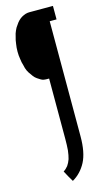

<svg xmlns="http://www.w3.org/2000/svg" viewBox="-126 -680 495 900"><g transform="rotate(-15 121.5 -230.0)"><path d="M231.4 -572.3Q231.4 -572.3 231.4 -605.5Q231.4 -637.7 231.4 -637.7Q231.4 -637.7 215.8 -637.7Q201.2 -637.7 181.6 -637.7Q158.2 -637.7 136.7 -637.7Q116.2 -637.7 116.2 -637.7Q116.2 -637.7 116.2 -637.7Q116.2 -637.7 116.2 -637.7Q107.4 -637.7 97.7 -634.8Q88.9 -631.8 80.1 -627Q71.3 -622.1 62.5 -613.3Q54.7 -605.5 47.9 -594.7Q40 -585 34.2 -571.3Q28.3 -558.6 25.4 -543.9Q20.5 -528.3 18.6 -510.7Q15.6 -493.2 15.6 -473.6Q15.6 -473.6 15.6 -473.6Q15.6 -473.6 15.6 -473.6Q15.6 -454.1 18.6 -437.5Q20.5 -419.9 25.4 -405.3Q28.3 -389.6 34.2 -377Q40 -365.2 47.9 -355.5Q54.7 -344.7 62.5 -336.9Q71.3 -329.1 80.1 -324.2Q87.9 -318.4 96.7 -315.4Q106.4 -313.5 115.2 -313.5Q115.2 -313.5 120.1 -313.5Q126 -313.5 126 -313.5Q126 -313.5 126 -275.4Q126 -238.3 126 -188.5Q126 -129.9 126 -75.2Q126 -21.5 126 -21.5Q126 -21.5 126 -21.5Q126 -21.5 126 -21.5Q126 10.7 124 34.2Q121.1 58.6 116.2 75.2Q110.4 91.8 101.6 104.5Q91.8 117.2 79.1 125Q79.1 125 93.8 152.3Q109.4 178.7 109.4 178.7Q109.4 178.7 109.4 178.7Q109.4 178.7 109.4 178.7Q129.9 167 146.5 149.4Q163.1 131.8 174.8 109.4Q186.5 86.9 192.4 55.7Q198.2 25.4 198.2 -13.7Q198.2 -13.7 198.2 -85.9Q198.2 -158.2 198.2 -251Q198.2 -291 198.2 -332Q198.2 -372.1 198.2 -409.2Q198.2 -477.5 198.2 -524.4Q198.2 -572.3 198.2 -572.3Q198.2 -572.3 214.8 -572.3Q231.4 -572.3 231.4 -572.3Z"/></g></svg>

Font: AgendaMediumCondGoodkids
Style: AgendaMediumCondGoodkids
Weight: 500
Designer: ""
Version: ""